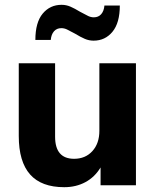

<svg xmlns="http://www.w3.org/2000/svg" viewBox="-20 -770 646 798"><path d="M545 -507V0H398V-74Q374 -34 335 -13Q296 8 247 8Q152 8 105 -45Q58 -98 58 -205V-507H209V-202Q209 -110 288 -110Q335 -110 364 -142Q393 -174 393 -226V-507ZM236 -750Q255 -750 272.5 -742.5Q290 -735 313 -721Q335 -709 346.5 -703.5Q358 -698 370 -698Q389 -698 400.5 -711Q412 -724 414 -747H478Q478 -675 447.5 -638Q417 -601 369 -601Q350 -601 332.5 -608.5Q315 -616 292 -630Q270 -642 258.5 -647.5Q247 -653 235 -653Q216 -653 204.5 -640Q193 -627 191 -604H127Q127 -677 157.5 -713.5Q188 -750 236 -750Z"/></svg>

Font: Muli ExtraBold
Style: Regular
Weight: 800
Designer: Vernon Adams
Foundry: Vernon Adams
Version: Version 2.000